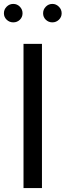

<svg xmlns="http://www.w3.org/2000/svg" viewBox="-53 -951 332 971"><path d="M65.9 0V-729H159.2V0ZM-33.2 -883.8Q-33.2 -903.3 -19.3 -917.2Q-5.4 -931.2 14.2 -931.2Q33.7 -931.2 47.4 -917.2Q61 -903.3 61 -883.8Q61 -864.3 47.4 -851.1Q33.7 -837.9 14.2 -837.9Q-5.4 -837.9 -19.3 -851.3Q-33.2 -864.7 -33.2 -883.8ZM211.9 -931.2Q230.5 -931.2 244.6 -917.2Q258.8 -903.3 258.8 -883.8Q258.8 -864.7 244.9 -851.3Q231 -837.9 211.9 -837.9Q192.4 -837.9 178.7 -851.1Q165 -864.3 165 -883.8Q165 -903.3 178.7 -917.2Q192.4 -931.2 211.9 -931.2Z"/></svg>

Font: Lumene Sans Expanded
Style: Regular
Weight: 400
Width: 7
Designer: Deni Anggara
Version: Version 1.003;Glyphs 3.1.2 (3151)